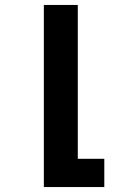

<svg xmlns="http://www.w3.org/2000/svg" viewBox="-20 -540 540 775"><path d="M157 215V-520H294V101H401V215Z"/></svg>

Font: Iosevka Term Curly Heavy
Style: Regular
Weight: 900
Designer: Belleve Invis
Foundry: Belleve Invis
Version: Version 32.3.0